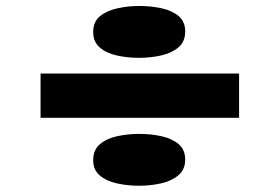

<svg xmlns="http://www.w3.org/2000/svg" viewBox="-20 -586 917 630"><path d="M113.1 -199.5V-344.7H764.5V-199.5ZM436.4 23.5Q398.3 23.5 363.6 15.7Q328.9 8 307.3 -10.3Q285.8 -28.6 285.8 -60.6Q285.8 -94.5 308.3 -113.3Q330.9 -132.1 365.9 -139.4Q400.8 -146.7 436.4 -146.7Q475.6 -146.7 510.1 -139Q544.5 -131.3 566.1 -113Q587.7 -94.7 587.7 -62.6Q587.7 -29.3 564.8 -10.4Q542 8.4 507.3 16Q472.6 23.5 436.4 23.5ZM436.4 -396.2Q398.3 -396.2 363.6 -403.9Q328.9 -411.6 307.3 -430.2Q285.8 -448.8 285.8 -480.9Q285.8 -514.7 308.3 -533.1Q330.9 -551.4 365.9 -558.9Q400.8 -566.4 436.4 -566.4Q475.6 -566.4 510.1 -558.9Q544.5 -551.5 566.1 -533.2Q587.7 -514.9 587.7 -482.9Q587.7 -449 565.1 -430.2Q542.5 -411.4 507.9 -403.8Q473.2 -396.2 436.4 -396.2Z"/></svg>

Font: Lexend Zetta
Style: Regular
Weight: 400
Designer: Bonnie Shaver-Troup, Thomas Jockin
Foundry: Lexend
Version: Version 1.007